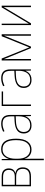

<svg xmlns="http://www.w3.org/2000/svg" viewBox="1306 -1884 810 3463"><g transform="rotate(-90 1711.5 -153.0)"><path d="M83 0V-528H253Q336 -528 370.5 -492.5Q405 -457 405 -400Q405 -306 321 -282V-280Q424 -262 424 -146Q424 -79 384.5 -39.5Q345 0 261 0ZM109 -292H258Q320 -292 349 -319.5Q378 -347 378 -400Q378 -448 348.5 -475.5Q319 -503 249 -503H109ZM109 -25H254Q328 -25 362.5 -55.5Q397 -86 397 -147Q397 -211 361.5 -239Q326 -267 256 -267H109Z M553 232V-528H574L576 -403H578Q588 -437 609.5 -468Q631 -499 666 -518.5Q701 -538 751 -538Q941 -538 941 -269Q941 -131 888.5 -60.5Q836 10 744 10Q696 10 663 -7.5Q630 -25 609.5 -53Q589 -81 579 -113H577Q578 -88 578.5 -60.5Q579 -33 579 -4V232ZM744 -15Q821 -15 868 -76Q915 -137 915 -269Q915 -513 751 -513Q667 -513 623 -448Q579 -383 579 -275V-246Q579 -132 624.5 -73.5Q670 -15 744 -15Z M1180 10Q1109 10 1072 -29Q1035 -68 1035 -131Q1035 -209 1090.5 -249Q1146 -289 1254 -295L1344 -300V-363Q1344 -444 1312 -478Q1280 -512 1210 -512Q1178 -512 1147 -504Q1116 -496 1076 -478L1067 -502Q1140 -537 1210 -537Q1292 -537 1331 -496.5Q1370 -456 1370 -370V0H1349L1346 -99H1344Q1333 -71 1313 -46Q1293 -21 1260.5 -5.5Q1228 10 1180 10ZM1180 -14Q1267 -14 1306 -71.5Q1345 -129 1345 -220V-275L1256 -271Q1157 -267 1109.5 -232Q1062 -197 1062 -131Q1062 -75 1093 -44.5Q1124 -14 1180 -14Z M1531 0V-528H1793V-503H1557V0Z M2001 10Q1930 10 1893 -29Q1856 -68 1856 -131Q1856 -209 1911.5 -249Q1967 -289 2075 -295L2165 -300V-363Q2165 -444 2133 -478Q2101 -512 2031 -512Q1999 -512 1968 -504Q1937 -496 1897 -478L1888 -502Q1961 -537 2031 -537Q2113 -537 2152 -496.5Q2191 -456 2191 -370V0H2170L2167 -99H2165Q2154 -71 2134 -46Q2114 -21 2081.5 -5.5Q2049 10 2001 10ZM2001 -14Q2088 -14 2127 -71.5Q2166 -129 2166 -220V-275L2077 -271Q1978 -267 1930.5 -232Q1883 -197 1883 -131Q1883 -75 1914 -44.5Q1945 -14 2001 -14Z M2352 0V-528H2387L2588 -30L2789 -528H2824V0H2798V-380Q2798 -399 2798.5 -423Q2799 -447 2801 -481H2798L2602 0H2575L2378 -482H2375Q2377 -451 2377.5 -425.5Q2378 -400 2378 -380V0Z M2990 0V-528H3016V-117Q3016 -94 3016 -76Q3016 -58 3015 -36L3309 -528H3340V0H3314V-410Q3314 -433 3314 -450.5Q3314 -468 3315 -491L3022 0Z"/></g></svg>

Font: Noto Sans SemiCondensed Thin
Style: Regular
Weight: 100
Width: 4
Designer: Monotype Design Team
Foundry: Monotype Imaging Inc.
Version: Version 2.013; ttfautohint (v1.8.4.7-5d5b)